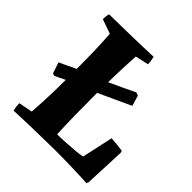

<svg xmlns="http://www.w3.org/2000/svg" viewBox="-179 -790 930 930"><g transform="rotate(45 285.5 -325.0)"><path d="M54 7Q48 -14 48 -38L119 -52Q123 -105 125 -164Q127 -223 127 -277Q113 -270 99.5 -263.5Q86 -257 73 -251L61 -256L42 -312Q61 -321 82.5 -331Q104 -341 127 -352Q127 -413 125.5 -473.5Q124 -534 120 -586L46 -612Q46 -621 47 -630.5Q48 -640 51 -650Q126 -651 200 -652.5Q274 -654 349 -657Q352 -645 353.5 -634Q355 -623 355 -612L287 -597Q282 -517 280 -414Q320 -432 354.5 -448.5Q389 -465 412 -476L428 -470L444 -416Q407 -399 365 -379.5Q323 -360 279 -340Q279 -330 279 -320Q279 -250 280 -184.5Q281 -119 284 -61Q311 -61 343 -63Q375 -65 404 -67.5Q433 -70 449 -74L484 -234Q523 -232 562 -226L565 -215L556 -6L552 6Q501 3 443.5 1.5Q386 0 329 0Q261 1 191.5 2.5Q122 4 54 7Z"/></g></svg>

Font: Labrada
Style: Bold
Weight: 700
Designer: Mercedes Jáuregui
Foundry: Omnibus-Type Team
Version: Version 1.000; ttfautohint (v1.8.4.7-5d5b)